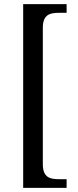

<svg xmlns="http://www.w3.org/2000/svg" viewBox="-20 -780 377 928"><path d="M92 128H302V86H263C221 86 187 77 187 14V-646C187 -709 221 -718 263 -718H302V-760H92Z"/></svg>

Font: Noto Serif Lao SemiCondensed
Style: Regular
Weight: 400
Width: 4
Designer: Monotype Design Team
Foundry: Monotype Imaging Inc.
Version: Version 2.003